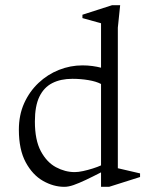

<svg xmlns="http://www.w3.org/2000/svg" viewBox="-20 -713 571 743"><path d="M269 -47Q283 -47 301.5 -51Q320 -55 339 -61Q358 -67 371 -73V-388Q352 -398 322 -403Q292 -408 260 -408Q215 -408 182.5 -391.5Q150 -375 132.5 -339Q115 -303 115 -243Q115 -171 138 -128Q161 -85 196.5 -66Q232 -47 269 -47ZM229 10Q187 10 146.5 -13Q106 -36 79.5 -85Q53 -134 53 -211Q53 -268 73.5 -313.5Q94 -359 129 -392Q164 -425 208 -442.5Q252 -460 299 -460Q319 -460 337.5 -457.5Q356 -455 371 -451V-623L299 -643V-656L414 -693H445L436 -606V-62L522 -42V-28L402 10H371V-46Q338 -29 311.5 -16.5Q285 -4 265 3Q245 10 229 10Z"/></svg>

Font: Ancizar Serif Light
Style: Regular
Weight: 300
Designer: Cesar Puertas, Viviana Monsalve, Julian Moncada, Julian Prieto, Jose Castro, Felipe Aragon, Mariel Hernandez, Sara Alarc
Version: Version 8.100